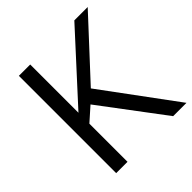

<svg xmlns="http://www.w3.org/2000/svg" viewBox="-191 -855 996 996"><g transform="rotate(-45 307.0 -357.0)"><path d="M613.8 0H516.1L255.9 -346.2L181.2 -279.8V0H98.1V-713.9H181.2V-359.9L504.9 -713.9H603L315.9 -403.8Z"/></g></svg>

Font: f01972551
Style: Regular
Weight: 400
Foundry: Ascender Corporation
Version: Version 1.10